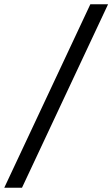

<svg xmlns="http://www.w3.org/2000/svg" viewBox="-54 -784 526 899"><path d="M-34 95 369 -764H452L49 95Z"/></svg>

Font: DM Sans 10pt
Style: Italic
Weight: 400
Italic angle: -10°
Version: Version 4.004;gftools[0.9.30]